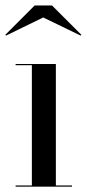

<svg xmlns="http://www.w3.org/2000/svg" viewBox="-21 -700 328 720"><path d="M141 -634.5 281.5 -566.5 284 -569.5 174 -679.5H109L-1 -569.5L1.5 -566.5ZM37.5 -4.5V0H249V-4.5H188.5V-460H37.5V-455.5H98.5V-4.5Z"/></svg>

Font: Bodoni* 36pt
Style: Regular
Weight: 400
Version: Version 2.3